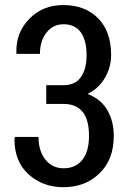

<svg xmlns="http://www.w3.org/2000/svg" viewBox="-20 -742 528 772"><path d="M166 -399.4Q182.6 -399.4 234.4 -399.4Q283.2 -399.4 305.7 -432.6Q328.1 -464.8 328.1 -521.5Q328.1 -579.1 304.7 -612.3Q281.2 -644.5 235.4 -644.5Q194.3 -644.5 168 -612.3Q140.6 -579.1 140.6 -525.4Q109.4 -525.4 46.9 -525.4Q46.9 -526.4 45.9 -528.3Q43 -610.4 97.7 -666Q151.4 -721.7 234.4 -721.7Q321.3 -721.7 374 -668.9Q426.8 -616.2 426.8 -520.5Q426.8 -472.7 402.3 -429.7Q377.9 -386.7 332 -364.3Q385.7 -343.8 411.1 -299.8Q437.5 -254.9 437.5 -196.3Q437.5 -99.6 379.9 -44.9Q323.2 10.7 234.4 10.7Q151.4 10.7 93.8 -42Q38.1 -92.8 38.1 -182.6Q38.1 -185.5 39.1 -188.5Q39.1 -189.5 40 -191.4Q63.5 -191.4 134.8 -191.4Q134.8 -135.7 162.1 -100.6Q190.4 -65.4 235.4 -65.4Q284.2 -65.4 310.5 -98.6Q337.9 -132.8 337.9 -195.3Q337.9 -261.7 311.5 -293Q286.1 -324.2 234.4 -324.2Q210.9 -324.2 166 -324.2Q166 -343.8 166 -399.4Z"/></svg>

Font: Noto Sans Hebrew DECATHLON 
Style: Regular
Weight: 400
Designer: Monotype Design team
Version: Version 1.03 uh